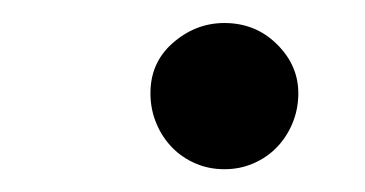

<svg xmlns="http://www.w3.org/2000/svg" viewBox="-20 -571 316 166"><path d="M128.9 -533.4Q148.8 -551.1 174 -551.1Q201 -551.1 219.5 -532.7Q238.6 -513.8 237.9 -488.6Q237.6 -475.5 232.6 -463.8Q227.6 -452.1 219.1 -443.4Q210.6 -434.7 199 -429.7Q187.5 -424.7 174 -424.7Q160.5 -424.7 149 -429.7Q137.4 -434.7 128.9 -443.4Q120.4 -452.1 115.4 -463.8Q110.4 -475.5 110.1 -488.6Q109.4 -516 128.9 -533.4Z"/></svg>

Font: Inter P
Style: Italic
Weight: 400
Italic angle: -9.40001°
Designer: Rasmus Andersson
Foundry: rsms
Version: Version 3.018;git-588b23468